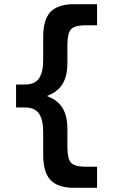

<svg xmlns="http://www.w3.org/2000/svg" viewBox="-20 -790 555 920"><path d="M336 110Q258 110 222.5 73Q187 36 187 -47V-157Q187 -217 166.5 -246Q146 -275 101 -275H57V-385H101Q146 -385 166.5 -414Q187 -443 187 -503V-613Q187 -697 222.5 -733.5Q258 -770 336 -770H445V-669H397Q357 -669 337 -661Q317 -653 310 -631.5Q303 -610 303 -567V-491Q303 -426 280 -388Q257 -350 207 -331V-329Q257 -310 280 -272Q303 -234 303 -169V-93Q303 -50 310 -28.5Q317 -7 337 1Q357 9 397 9H445V110Z"/></svg>

Font: M PLUS 2 Thin SemiBold
Style: Regular
Weight: 600
Version: Version 1.001